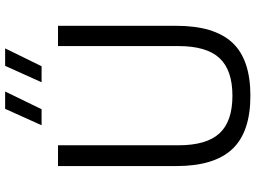

<svg xmlns="http://www.w3.org/2000/svg" viewBox="-144 -842 996 748"><g transform="rotate(-90 354.0 -468.0)"><path d="M355 9.5Q213.5 9.5 147.2 -61Q81 -131.5 81 -280V-740H162V-271Q162 -161.5 208.5 -111Q255 -60.5 355 -60.5Q455 -60.5 501.8 -111Q548.5 -161.5 548.5 -271V-740H627.5V-280Q627.5 -131.5 562 -61Q496.5 9.5 355 9.5ZM407.5 -804 471.5 -946H539.5L470 -804ZM240 -804 304 -946H371.5L302.5 -804Z"/></g></svg>

Font: Encode Sans
Style: Regular
Weight: 400
Designer: Multiple Designers
Foundry: Impallari Type
Version: Version 3.002; ttfautohint (v1.8.3) -l 8 -r 50 -G 200 -x 14 